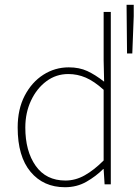

<svg xmlns="http://www.w3.org/2000/svg" viewBox="-20 -772 580 804"><path d="M252 12Q162 12 108 -52.5Q54 -117 54 -238Q54 -315 83.5 -371.5Q113 -428 161.5 -459Q210 -490 268 -490Q312 -490 345.5 -474.5Q379 -459 416 -430L414 -520V-722H444V0H418L414 -64H412Q382 -34 342 -11Q302 12 252 12ZM254 -16Q296 -16 335 -38Q374 -60 414 -100V-396Q374 -432 339 -447Q304 -462 266 -462Q215 -462 174.5 -432Q134 -402 110 -351Q86 -300 86 -238Q86 -139 129.5 -77.5Q173 -16 254 -16ZM512 -548 510 -752H540V-704L534 -548Z"/></svg>

Font: Source Sans 3 ExtraLight ExtraLight
Style: Regular
Weight: 250
Version: Version 3.052;hotconv 1.1.0;makeotfexe 2.6.0